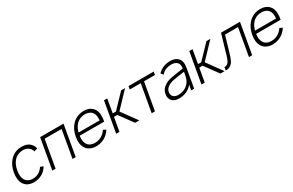

<svg xmlns="http://www.w3.org/2000/svg" viewBox="160 -1820 4696 3078"><g transform="rotate(-30 2508.5 -281.0)"><path d="M508.5 -409.5Q503 -435 488.5 -456.5Q474 -478 454 -491.5Q416.5 -520 356 -520Q309 -520 266.5 -502.2Q224 -484.5 193.5 -450Q136 -389 117.5 -281Q98 -173 134.5 -112.5Q153 -79 189.2 -60.8Q225.5 -42.5 272 -42.5Q330.5 -42.5 381 -71Q403.5 -83.5 423.8 -103.5Q444 -123.5 462.5 -151L517.5 -130Q472 -57.5 411.5 -24Q343.5 15.5 261.5 15.5Q132.5 15.5 78 -75Q32.5 -151.5 53 -281Q77 -410.5 151 -487.5Q237 -578 366.5 -578Q445.5 -578 499 -542.5Q526 -521.5 545.8 -493Q565.5 -464.5 571 -430Z M1036 0H977L1065.5 -504H752L663.5 0H603L702 -562.5H1135Z M1281 -112.5Q1299.5 -79 1336.2 -60.8Q1373 -42.5 1419.5 -42.5Q1485.5 -42.5 1540 -73Q1568.5 -90 1591.5 -111.8Q1614.5 -133.5 1632 -160.5L1682 -136.5Q1634 -59 1560 -21Q1490.5 15.5 1411 15.5Q1381 15.5 1353 9.5Q1325 3.5 1301 -8Q1277 -19.5 1257.8 -36.5Q1238.5 -53.5 1225.5 -76Q1177.5 -154.5 1199.5 -280Q1223 -409 1298.5 -487.5Q1342.5 -533 1398 -555.5Q1453.5 -578 1514 -578Q1638.5 -578 1696.5 -488.5Q1744.5 -407.5 1716 -264.5H1262Q1248.5 -169 1281 -112.5ZM1272.5 -318.5H1662Q1666 -362 1662 -394.5Q1658 -427 1643.5 -453Q1623.5 -486.5 1586.2 -504.2Q1549 -522 1503.5 -521Q1481 -521.5 1458.8 -517.2Q1436.5 -513 1415.5 -504.2Q1394.5 -495.5 1375.5 -482.2Q1356.5 -469 1341 -452Q1294 -401.5 1272.5 -318.5Z M1845.5 0H1785L1884 -562.5H1944L1900.5 -310.5H1960L2201.5 -562.5H2274.5L2008 -282.5L2213 0H2136L1951.5 -252H1890Z M2795 -505H2592L2502.5 0H2442L2531.5 -505H2328.5L2338 -562.5H2804.5Z M3174 0 3191 -97Q3102.5 15.5 2942 15.5Q2861.5 15.5 2817.5 -30Q2774 -75.5 2787.5 -153Q2792 -180 2801.8 -202Q2811.5 -224 2826.8 -242.8Q2842 -261.5 2863.5 -277.2Q2885 -293 2913.5 -307.5Q2953 -326 3003 -336Q3028 -341 3063.8 -346.8Q3099.5 -352.5 3147 -359.5L3231.5 -372Q3245 -446.5 3208.5 -483Q3171.5 -520 3103.5 -520Q3049 -520 3005.5 -503.5Q2962.5 -487.5 2919 -440.5L2882.5 -481.5Q2932.5 -533.5 2991.8 -555.8Q3051 -578 3122 -578Q3162.5 -578 3197.8 -564.5Q3233 -551 3255.5 -527Q3312 -472 3290 -349L3228.5 0ZM3224 -317.5Q3045 -292.5 3010.5 -284.5Q2947 -271 2902.5 -238.5Q2858 -206 2850 -159.5Q2841 -104.5 2871.5 -72.5Q2902 -40.5 2959.5 -40.5Q3026 -40.5 3080.2 -66.5Q3134.5 -92.5 3169 -143.5Q3192 -174.5 3201 -209.5Q3206 -227 3211.5 -253.8Q3217 -280.5 3224 -317.5Z M3424.5 0H3364L3463 -562.5H3523L3479.5 -310.5H3539L3780.5 -562.5H3853.5L3587 -282.5L3792 0H3715L3530.5 -252H3469Z M4401.5 -562.5 4302.5 0H4243L4331.5 -504H4091L4003.5 -207.5Q3985 -141 3963.5 -96Q3943.5 -52 3906.5 -25Q3869.5 2 3813 0L3823 -57.5Q3859.5 -57.5 3881.5 -75Q3903.5 -92.5 3917 -124Q3924 -140 3932 -163.2Q3940 -186.5 3949.5 -217.5L4050.5 -562.5Z M4547.5 -112.5Q4566 -79 4602.8 -60.8Q4639.5 -42.5 4686 -42.5Q4752 -42.5 4806.5 -73Q4835 -90 4858 -111.8Q4881 -133.5 4898.5 -160.5L4948.5 -136.5Q4900.5 -59 4826.5 -21Q4757 15.5 4677.5 15.5Q4647.5 15.5 4619.5 9.5Q4591.5 3.5 4567.5 -8Q4543.5 -19.5 4524.2 -36.5Q4505 -53.5 4492 -76Q4444 -154.5 4466 -280Q4489.5 -409 4565 -487.5Q4609 -533 4664.5 -555.5Q4720 -578 4780.5 -578Q4905 -578 4963 -488.5Q5011 -407.5 4982.5 -264.5H4528.5Q4515 -169 4547.5 -112.5ZM4539 -318.5H4928.5Q4932.5 -362 4928.5 -394.5Q4924.5 -427 4910 -453Q4890 -486.5 4852.8 -504.2Q4815.5 -522 4770 -521Q4747.5 -521.5 4725.2 -517.2Q4703 -513 4682 -504.2Q4661 -495.5 4642 -482.2Q4623 -469 4607.5 -452Q4560.5 -401.5 4539 -318.5Z"/></g></svg>

Font: Russisch Sans Light
Style: Italic
Weight: 300
Italic angle: -10°
Designer: Michael Sharanda (font) & Cristiano Sobral (main changes)
Foundry: Michael Sharanda
Version: Version 2.00;September 8, 2020;FontCreator 13.0.0.2681 64-bi